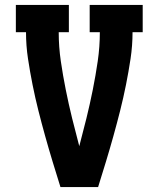

<svg xmlns="http://www.w3.org/2000/svg" viewBox="-20 -755 640 775"><path d="M224 0Q208 -51 192.5 -102Q177 -153 162.5 -205Q148 -257 135 -308.5Q122 -360 111.5 -412.5Q101 -465 93 -518Q85 -571 85 -625H44V-735H258V-625H217Q217 -566 225.5 -508Q234 -450 245.5 -392.5Q257 -335 271 -278Q285 -221 300 -165Q315 -221 329 -278Q343 -335 354.5 -392.5Q366 -450 374.5 -508Q383 -566 383 -625H342V-735H556V-625H515Q515 -571 507 -518Q499 -465 488.5 -412.5Q478 -360 465 -308.5Q452 -257 437.5 -205Q423 -153 407.5 -102Q392 -51 376 0Z"/></svg>

Font: Iosevka Curly Slab XBdEx
Style: Regular
Weight: 800
Width: 7
Monospace: yes
Designer: Belleve Invis
Foundry: Belleve Invis
Version: Version 11.0.0; ttfautohint (v1.8.3)